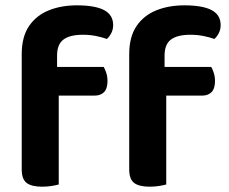

<svg xmlns="http://www.w3.org/2000/svg" viewBox="-20 -696 864 723"><path d="M173.7 -336V-443.9H370.5Q375.5 -436 380.1 -421.9Q384.8 -407.7 384.8 -390.8Q384.8 -362.3 371.8 -349.1Q358.9 -336 336.6 -336ZM194.9 -486.5V-353H61.8V-491.8Q61.8 -556.7 88.9 -597.2Q116 -637.6 163.1 -656.8Q210.2 -675.9 269.5 -675.9Q337.8 -675.9 371.9 -658Q406.1 -640 406.1 -601.5Q406.1 -584.6 398.9 -570.9Q391.8 -557.3 382.5 -549.3Q363.8 -556 341.1 -560.5Q318.4 -565.1 292.1 -565.1Q242.9 -565.1 218.9 -547Q194.9 -528.9 194.9 -486.5ZM61.8 -384.4H201.2V-1.3Q192.3 1.3 175.3 4.1Q158.4 7 138.5 7Q99 7 80.4 -7.1Q61.8 -21.2 61.8 -58.1ZM578.5 -336V-443.9H775.3Q780.3 -436 784.9 -421.9Q789.6 -407.7 789.6 -390.8Q789.6 -362.3 776.6 -349.1Q763.7 -336 741.4 -336ZM599.7 -486.5V-353H466.6V-491.8Q466.6 -556.7 493.7 -597.2Q520.8 -637.6 567.9 -656.8Q615 -675.9 674.3 -675.9Q742.6 -675.9 776.7 -658Q810.9 -640 810.9 -601.5Q810.9 -584.6 803.7 -570.9Q796.6 -557.3 787.3 -549.3Q768.6 -556 745.9 -560.5Q723.2 -565.1 696.9 -565.1Q647.7 -565.1 623.7 -547Q599.7 -528.9 599.7 -486.5ZM466.6 -384.4H606V-1.3Q597.1 1.3 580.1 4.1Q563.2 7 543.3 7Q503.8 7 485.2 -7.1Q466.6 -21.2 466.6 -58.1Z"/></svg>

Font: Baloo Tammudu 2
Style: Regular
Weight: 400
Designer: Maithili Shingre, Omkar Shende and Ek Type
Foundry: Ek Type
Version: Version 1.700